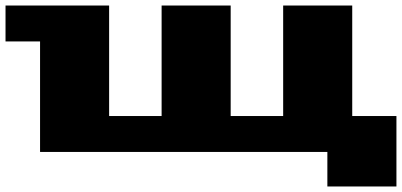

<svg xmlns="http://www.w3.org/2000/svg" viewBox="-20 -550 1455 695"><path d="M0 -400V-530H375V-130H565V-530H815V-130H1005V-530H1255V-130H1415V125H1165V0H125V-400Z"/></svg>

Font: Stalinist One
Style: Regular
Weight: 400
Designer: Jovanny Lemonad
Foundry: Alexey Maslov, Jovanny Lemonad
Version: Version 3.004